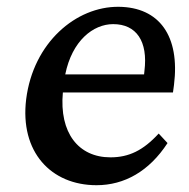

<svg xmlns="http://www.w3.org/2000/svg" viewBox="-20 -536 557 565"><path d="M264 9C346 9 419 -32 473 -115L447 -143C401 -93 359 -73 305 -73C211 -73 154 -145 165 -264H489L492 -286C510 -430 449 -515 329 -516C204 -517 78 -411 57 -244C38 -89 130 9 264 9ZM172 -317C192 -416 254 -465 313 -465C381 -465 416 -415 405 -327L404 -317Z"/></svg>

Font: TPK Tissa Web Medium
Style: Italic
Weight: 500
Italic angle: -7°
Designer: Jacques Le Bailly, Suppakit Chalermlarp | Katatrad Co.,Ltd.
Foundry: Jacques Le Bailly, Cadson Demak Co.,Ltd.
Version: Version 5.000;Glyphs 3.1.2 (3151)